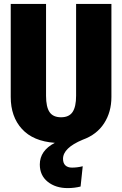

<svg xmlns="http://www.w3.org/2000/svg" viewBox="-20 -715 625 984"><path d="M551 -695V-218Q551 -141 513.5 -83Q476 -25 404 1Q303 43 303 99Q303 121 315 132.5Q327 144 349 144Q376 144 404 137L393 241Q361 249 327 249Q265 249 224.5 216.5Q184 184 184 128Q184 57 261 17Q150 9 92.5 -54Q35 -117 35 -218V-695H216V-224Q216 -167 234 -140.5Q252 -114 293 -114Q334 -114 352 -141Q370 -168 370 -224V-695Z"/></svg>

Font: Fira Sans Condensed ExtraBold
Style: Regular
Weight: 800
Width: 3
Designer: Carrois Corporate & Edenspiekermann AG
Foundry: Carrois Corporate GbR & Edenspiekermann AG
Version: Version 4.203